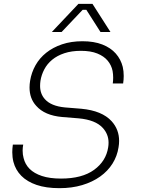

<svg xmlns="http://www.w3.org/2000/svg" viewBox="-20 -964 744 1001"><path d="M290 17Q220 17 170.5 0Q121 -17 91 -47.5Q61 -78 50 -120Q44 -144 44 -170Q44 -189 47 -210H101Q98 -194 98 -179Q98 -158 103 -140Q111 -107 134.5 -83.5Q158 -60 198.5 -46.5Q239 -33 298 -33Q408 -33 470.5 -78.5Q533 -124 544 -196Q546 -208 546 -220Q546 -264 516 -297Q478 -339 390 -347L304 -354Q213 -362 169 -412Q134 -450 134 -508Q134 -525 137 -543Q144 -586 165 -623.5Q186 -661 221 -689Q256 -717 303.5 -733Q351 -749 410 -749Q470 -749 513.5 -732Q557 -715 583.5 -685Q610 -655 620 -615Q625 -593 625 -568Q625 -549 622 -529H568Q570 -544 570 -559Q570 -577 567 -594Q561 -624 541.5 -647.5Q522 -671 487.5 -685Q453 -699 402 -699Q353 -699 315.5 -686.5Q278 -674 252 -652.5Q226 -631 211 -602.5Q196 -574 191 -543Q189 -529 189 -516Q189 -475 214 -447Q246 -411 318 -404L404 -397Q512 -387 562 -332Q601 -289 601 -229Q601 -213 598 -196Q591 -150 566.5 -111Q542 -72 502 -43.5Q462 -15 408.5 1Q355 17 290 17ZM250 -797 389 -944H462L556 -797H504L430 -913H411L301 -797Z"/></svg>

Font: Sora ExtraLight
Style: Italic
Weight: 200
Designer: Jonathan Barnbrook, Juli√°n Moncada
Version: Version 1.000